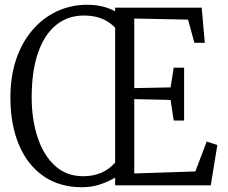

<svg xmlns="http://www.w3.org/2000/svg" viewBox="-20 -775 952 803"><path d="M461.5 -32Q429.5 -13.5 395.8 -2.8Q362 8 323 8Q228 8 161 -39Q94 -86 58.8 -170.5Q23.5 -255 23.5 -367Q23.5 -455.5 47.5 -526.5Q71.5 -597.5 114.8 -648.2Q158 -699 215 -726.2Q272 -753.5 337 -755Q360.5 -755.5 382.2 -752.8Q404 -750 423.8 -743.8Q443.5 -737.5 461.5 -728V-743H823.5L836.5 -596H793L766.5 -693L541.5 -697.5V-406.5L693.5 -409.5L706.5 -492H750V-271H706.5L693.5 -357L541.5 -360.5V-49.5L797 -58L844.5 -183L889 -168.5L861.5 0H461.5ZM328 -38Q350 -38 369 -41.8Q388 -45.5 404.5 -52.8Q421 -60 435 -70.5Q449 -81 461.5 -95V-659Q447.5 -674 428.8 -685.5Q410 -697 385.8 -703.5Q361.5 -710 330.5 -710Q263.5 -710 214.5 -670.2Q165.5 -630.5 139 -554Q112.5 -477.5 112.5 -367Q112.5 -276 137 -201.2Q161.5 -126.5 209.5 -82.2Q257.5 -38 328 -38Z"/></svg>

Font: Merriweather 24pt SemiCondensed Light
Style: Regular
Weight: 300
Width: 4
Designer: Eben Sorkin
Foundry: Eben Sorkin
Version: Version 2.100